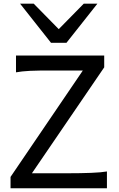

<svg xmlns="http://www.w3.org/2000/svg" viewBox="-20 -1011 641 1031"><path d="M539.6 -649.4 151.4 -80.6H341.8Q413.6 -80.6 469.2 -82.8Q524.9 -85 554.2 -90.3V0H36.6V-61L424.8 -632.3H258.8Q222.7 -632.3 193.6 -632.1Q164.6 -631.8 141.1 -630.6Q117.7 -629.4 99.1 -627.4Q80.6 -625.5 65.9 -622.6V-712.9H539.6ZM161.1 -991.2 295.4 -854.5 429.7 -991.2H502.9L336.9 -781.2H253.9L87.9 -991.2Z"/></svg>

Font: Andika Eur
Style: Regular
Weight: 400
Designer: Victor Gaultney, Annie Olsen, Julie Remington, Don Collingsworth, Eric Hays, Becca Hirsbrunner
Foundry: SIL International
Version: Version 5.000